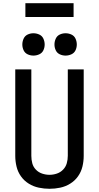

<svg xmlns="http://www.w3.org/2000/svg" viewBox="-20 -1167 616 1195"><path d="M288 8Q322 8 355 1Q388 -6 417 -24Q446 -42 465.5 -69.5Q485 -97 493 -130Q501 -163 501 -197V-735H402V-197Q402 -173 395.5 -150.5Q389 -128 372.5 -111Q356 -94 333.5 -86.5Q311 -79 288 -79Q265 -79 242.5 -86.5Q220 -94 203.5 -111Q187 -128 181 -150.5Q175 -173 175 -197V-735H75V-197Q75 -163 83 -130Q91 -97 110.5 -69.5Q130 -42 159 -24Q188 -6 221.5 1Q255 8 288 8ZM388 -821Q407 -821 424.5 -829Q442 -837 450 -854Q458 -871 458 -890Q458 -909 450 -926.5Q442 -944 424.5 -952Q407 -960 388 -960Q369 -960 352 -952Q335 -944 327 -926.5Q319 -909 319 -890Q319 -871 327 -854Q335 -837 352 -829Q369 -821 388 -821ZM188 -821Q207 -821 224.5 -829Q242 -837 250 -854Q258 -871 258 -890Q258 -909 250 -926.5Q242 -944 224.5 -952Q207 -960 188 -960Q169 -960 152 -952Q135 -944 127 -926.5Q119 -909 119 -890Q119 -871 127 -854Q135 -837 152 -829Q169 -821 188 -821ZM138 -1061H438V-1147H138Z"/></svg>

Font: Iosevka Sparkle Medium
Style: Regular
Weight: 500
Designer: Belleve Invis
Foundry: Belleve Invis
Version: Version 4.5.0; ttfautohint (v1.8.3)